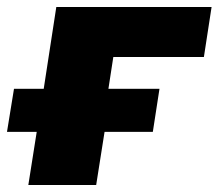

<svg xmlns="http://www.w3.org/2000/svg" viewBox="-29 -529 625 549"><path d="M52 0 76 -152H-9L11 -275H96L132 -509H576L554 -366H295L281 -275H427L408 -152H270L246 0Z"/></svg>

Font: Nunito Sans 6pt Black
Style: Italic
Weight: 900
Italic angle: -9°
Version: Version 3.101;gftools[0.9.27]